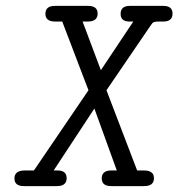

<svg xmlns="http://www.w3.org/2000/svg" viewBox="-20 -631 605 651"><path d="M29 -26Q29 -53 64 -53H95L280 -325L191 -558H167Q134 -558 134 -584Q134 -611 166 -611H279Q311 -611 311 -585Q311 -558 278 -558H260L322 -393L432 -558H419Q389 -558 389 -584Q389 -611 420 -611H534Q565 -611 565 -585Q565 -558 534 -558H519Q508 -558 503.5 -556.5Q499 -555 497 -553Q495 -551 489 -542L341 -325L445 -53H468Q502 -53 502 -27Q502 0 469 0H357Q325 0 325 -26Q325 -53 357 -53H376L300 -263L162 -53H175Q206 -53 206 -27Q206 0 173 0H61Q29 0 29 -26Z"/></svg>

Font: CMU Typewriter Text
Style: LightOblique
Weight: 200
Italic angle: -9.46001°
Version: Version 0.7.0